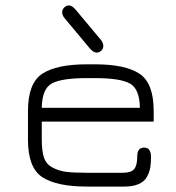

<svg xmlns="http://www.w3.org/2000/svg" viewBox="-20 -687 649 707"><path d="M545.9 -278.3V-239.3H133.8V-172.9Q133.8 -130.9 142.1 -106.4Q150.4 -82 173.8 -69.8Q197.3 -57.6 224.1 -54.2Q251 -50.8 300.8 -50.8H431.6Q462.9 -50.8 474.1 -64.5Q485.4 -78.1 485.4 -111.3Q485.4 -143.6 510.7 -143.6Q536.1 -143.6 536.1 -108.4Q536.1 -85.9 533.2 -69.3Q530.3 -52.7 521 -35.6Q511.7 -18.6 490.7 -9.3Q469.7 0 438.5 0H300.8Q188.5 0 135.7 -34.7Q83 -69.3 83 -171.9V-278.3Q83 -380.9 135.7 -415.5Q188.5 -450.2 300.8 -450.2H329.1Q441.4 -450.2 493.7 -415.5Q545.9 -380.9 545.9 -278.3ZM329.1 -399.4H300.8Q206.1 -399.4 170.4 -379.4Q134.8 -359.4 133.8 -290H495.1Q494.1 -359.4 458.5 -379.4Q422.9 -399.4 329.1 -399.4ZM233.4 -667Q245.1 -667 257.8 -652.3L351.6 -540Q360.4 -529.3 360.4 -517.6Q360.4 -506.8 352.5 -500Q344.7 -493.2 335.9 -493.2Q325.2 -493.2 311.5 -507.8L217.8 -620.1Q209 -630.9 209 -641.6Q209 -652.3 216.8 -659.7Q224.6 -667 233.4 -667Z"/></svg>

Font: Jura
Style: Book
Weight: 400
Version: Version 2.3